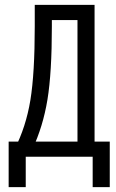

<svg xmlns="http://www.w3.org/2000/svg" viewBox="-20 -645 478 790"><path d="M298.8 -31.2V-562.5H193.4V-537.1Q193.4 -345.7 175.3 -235.4Q157.2 -125 113.3 -31.2H40Q86.9 -123 105 -232.9Q123 -342.8 123 -537.1V-625H369.1V-31.2ZM431.6 -62.5V125H361.3V0H85.9V125H15.6V-62.5Z"/></svg>

Font: Sudo Var
Style: Regular
Weight: 400
Monospace: yes
Designer: Jens Kutilek
Foundry: Jens Kutilek
Version: Version 0.065;FEAKit 1.0